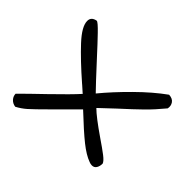

<svg xmlns="http://www.w3.org/2000/svg" viewBox="-110 -522 666 666"><g transform="rotate(-45 223.5 -188.5)"><path d="M406 -13Q405 5 394 12.5Q383 20 369 17Q335 -11 309 -37.5Q283 -64 243 -108L195 -159Q173 -137 131 -76Q110 -45 96.5 -27.5Q83 -10 74 -7Q61 -7 52 -12.5Q43 -18 43 -29Q43 -36 46 -43Q55 -68 80.5 -100Q106 -132 159 -188L82 -265Q37 -310 23 -326Q9 -342 -1 -361Q1 -375 10.5 -383.5Q20 -392 32 -392Q63 -361 109 -313Q168 -252 196 -227Q222 -256 219 -253Q274 -316 316.5 -355.5Q359 -395 386 -395Q406 -395 410 -372Q410 -366 382.5 -339.5Q355 -313 322 -283Q248 -215 229 -196Q274 -159 323.5 -109Q373 -59 406 -13Z"/></g></svg>

Font: Indie Flower
Style: Regular
Weight: 400
Designer: Kimberly Geswein
Foundry: Kimberly Geswein
Version: Version 2.000